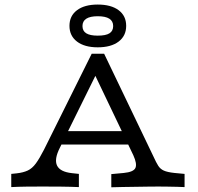

<svg xmlns="http://www.w3.org/2000/svg" viewBox="-20 -801 848 822"><path d="M236.3 -168.5Q211.3 -119.4 224.2 -92.3Q237.1 -65.3 287.9 -59.7L317.7 -56.5V0Q281.5 -1.6 241.5 -2Q201.6 -2.4 161.3 -2.4Q126.6 -2.4 92.3 -2Q58.1 -1.6 28.2 0V-56.5L51.6 -58.9Q79.8 -62.1 98.8 -71Q117.7 -79.8 133.5 -101.2Q149.2 -122.6 168.5 -160.5L372.6 -571H425.8L637.9 -129Q648.4 -105.6 657.3 -91.5Q666.1 -77.4 681.5 -70.6Q696.8 -63.7 727.4 -60.5L770.2 -56.5V0Q758.9 -0.8 739.1 -1.2Q719.4 -1.6 697.2 -2Q675 -2.4 655.6 -2.4H658.1H661.3Q638.7 -2.4 612.5 -2Q586.3 -1.6 558.9 -1.2Q531.5 -0.8 505.2 -0.4Q479 0 456.5 0.8V-55.6L509.7 -60.5Q551.6 -64.5 559.7 -81.9Q567.7 -99.2 550.8 -136.3L375.8 -502.4L404 -508.1ZM212.9 -182.3 239.5 -239.5H543.5L565.3 -182.3ZM398.4 -598.4Q341.9 -598.4 309.7 -623Q277.4 -647.6 277.4 -690.3Q277.4 -733.1 309.7 -757.3Q341.9 -781.5 398.4 -781.5Q455.6 -781.5 487.9 -757.3Q520.2 -733.1 520.2 -690.3Q520.2 -647.6 487.9 -623Q455.6 -598.4 398.4 -598.4ZM398.4 -648.4Q433.1 -648.4 448.8 -658.5Q464.5 -668.5 464.5 -689.5Q464.5 -710.5 448 -721Q431.5 -731.5 398.4 -731.5Q366.1 -731.5 349.6 -721Q333.1 -710.5 333.1 -689.5Q333.1 -668.5 349.2 -658.5Q365.3 -648.4 398.4 -648.4Z"/></svg>

Font: Playfair 5pt SemiExpanded Light
Style: Regular
Weight: 300
Width: 6
Designer: Claus Eggers Sørensen
Foundry: Claus Eggers Sørensen
Version: Version 2.203